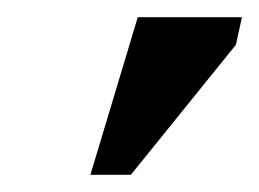

<svg xmlns="http://www.w3.org/2000/svg" viewBox="-20 -724 301 223"><path d="M132 -521 254 -672 261 -704H140L85 -521Z"/></svg>

Font: STIX Two Text
Style: Bold Italic
Weight: 700
Italic angle: -12°
Designer: Ross Mills, John Hudson & Paul Hanslow, Tiro Typeworks Ltd; with prior portions MicroPress Inc. and Coen Hoffman, Elsevi
Foundry: Tiro Typeworks Ltd
Version: Version 2.13 b171